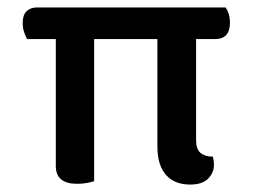

<svg xmlns="http://www.w3.org/2000/svg" viewBox="-20 -488 679 516"><path d="M80 -468H586Q591 -462 594.5 -451Q598 -440 598 -427Q598 -383 558 -383H507V-111Q507 -87 519 -77Q531 -67 552 -67Q555 -56 555 -45Q555 -24 539.5 -8Q524 8 491 8Q449 8 426 -18Q403 -44 403 -95V-383H233V-1Q227 1 214.5 3.5Q202 6 187 6Q130 6 130 -42V-383H53Q49 -390 45 -401Q41 -412 41 -426Q41 -448 51.5 -458Q62 -468 80 -468Z"/></svg>

Font: Baloo 2 Latin Medium
Style: Regular
Weight: 500
Designer: Sarang Kulkarni and Ek Type
Foundry: Ek Type
Version: Version 1.001